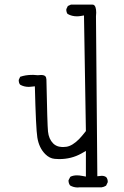

<svg xmlns="http://www.w3.org/2000/svg" viewBox="-20 -702 540 836"><path d="M324.7 113.8H421.9Q432.6 112.3 441.9 106.4L448.7 92.3Q449.2 90.8 449.2 89.8Q449.2 77.6 442.9 69.8Q435.1 63.5 422.9 63.5Q420.4 63.5 403.8 65.4L397.9 -631.3Q398.9 -640.1 398.9 -646.5Q398.9 -675.8 387.2 -681.2Q384.8 -682.1 381.3 -682.1H289.1L275.4 -675.8L269 -662.6Q268.6 -661.1 268.6 -658Q268.6 -654.8 270 -649.9Q271.5 -645 274.4 -641.1Q293 -630.9 314.9 -630.9Q322.8 -630.9 331.1 -632.3L345.7 -634.8L354 -131.3Q336.9 -109.4 324.2 -96.2Q294.9 -66.9 269.5 -63Q261.7 -62 257.6 -62Q253.4 -62 249 -62Q244.6 -62 237.3 -63.5Q222.2 -66.9 211.4 -77.6Q192.4 -96.7 189 -129.4Q186 -158.2 182.1 -356Q181.6 -365.7 177.2 -370.1Q171.9 -375.5 158.7 -375.5Q153.3 -375.5 144.5 -374.5Q130.9 -376 124.5 -376Q105 -376 92.3 -373.8Q79.6 -371.6 67.9 -367.7L62 -355Q61.5 -353.5 61.5 -350.1Q61.5 -346.7 63 -342Q64.5 -337.4 67.4 -333.5Q84 -323.7 105.5 -323.7Q111.3 -323.7 117.7 -324.7L131.8 -326.2Q136.2 -143.1 142.6 -103Q149.9 -58.1 177.2 -30.8Q195.8 -12.2 218.3 -10.3Q228 -9.3 237.8 -9.3Q291 -9.3 334.5 -33.7L354 -44.9V66.9L338.4 64Q325.7 61.5 315.4 61.5Q297.9 61.5 286.1 67.9L278.8 82Q278.3 83 278.3 84Q278.3 96.2 285.2 105.5Q300.3 114.3 318.4 114.3Q321.3 114.3 324.7 113.8Z"/></svg>

Font: NaikaiFont
Style: ExtraLight
Weight: 200
Version: Version 1.89